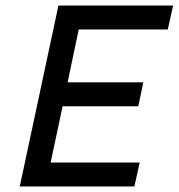

<svg xmlns="http://www.w3.org/2000/svg" viewBox="-20 -670 642 690"><path d="M51 0 190 -650H602L583 -564H263L223 -374H495L477 -288H205L162 -86H482L463 0Z"/></svg>

Font: Sometype Mono Medium
Style: Italic
Weight: 500
Italic angle: -12°
Monospace: yes
Designer: Ryoichi Tsunekawa
Foundry: Dharma Type
Version: Version 1.000; ttfautohint (v1.8.3)